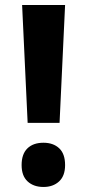

<svg xmlns="http://www.w3.org/2000/svg" viewBox="-20 -734 352 764"><path d="M217 -245H90L68 -714H239ZM66 -77Q66 -121 89 -143.5Q112 -166 153 -166Q192 -166 215.5 -144Q239 -122 239 -77Q239 -34 215 -12Q191 10 153 10Q114 10 90 -12Q66 -34 66 -77Z"/></svg>

Font: Noto Sans Sinhala Condensed ExtraBold
Style: Regular
Weight: 800
Width: 3
Designer: Jelle Bosma - Monotype Design Team
Foundry: Monotype Imaging Inc.
Version: Version 2.006; ttfautohint (v1.8.4.7-5d5b)